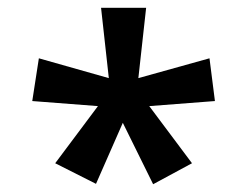

<svg xmlns="http://www.w3.org/2000/svg" viewBox="-20 -765 627 494"><path d="M122 -345 232 -492 63 -505 80 -615 260 -564 240 -745H356L336 -564L519 -615L533 -505L364 -492L474 -345L374 -291L296 -449L227 -292Z"/></svg>

Font: Noto Sans Devanagari SemiCondensed SemiBold
Style: Regular
Weight: 600
Width: 4
Designer: Jelle Bosma - Monotype Design Team
Foundry: Monotype Imaging Inc.
Version: Version 2.004; ttfautohint (v1.8.4.7-5d5b)